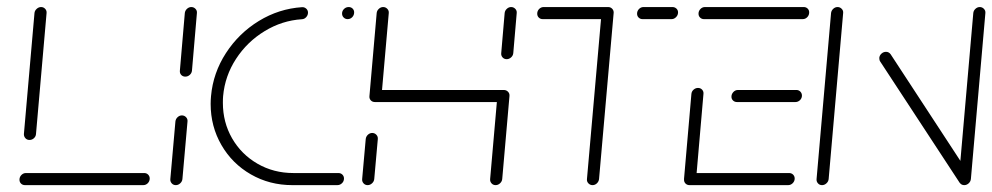

<svg xmlns="http://www.w3.org/2000/svg" viewBox="-20 -539 2889 559"><path d="M415.9 -19.3Q415.9 -11.5 410.4 -5.7Q404.8 0 397 0H52.6Q45.9 0 41.3 -4.4Q36.7 -8.9 36.7 -15.9Q36.7 -23.7 42.2 -29.4Q47.8 -35.2 55.6 -35.2H400Q406.7 -35.2 411.3 -30.6Q415.9 -25.9 415.9 -19.3ZM65.9 -131.5Q58.5 -131.5 53.9 -136.7Q49.3 -141.9 49.6 -148.9L80.4 -501.1Q81.1 -508.1 86.9 -513.3Q92.6 -518.5 99.6 -518.5Q106.7 -518.5 111.5 -513.3Q116.3 -508.1 115.6 -501.1L84.8 -148.9Q84.4 -141.9 78.9 -136.7Q73.3 -131.5 65.9 -131.5Z M491.9 0Q484.4 0 479.8 -5.4Q475.2 -10.7 475.9 -17.8L490.7 -185.2Q491.5 -192.6 497 -197.8Q502.6 -203 509.6 -203Q516.7 -203 521.7 -197.8Q526.7 -192.6 525.9 -185.2L511.1 -17.8Q510.4 -10.4 504.6 -5.2Q498.9 0 491.9 0ZM519.6 -315.9Q512.2 -315.9 507.6 -320.9Q503 -325.9 503.7 -333.3L518.1 -501.1Q518.9 -508.1 524.4 -513.3Q530 -518.5 537 -518.5Q544.1 -518.5 549.1 -513.3Q554.1 -508.1 553.3 -501.1L538.9 -333.3Q538.1 -325.9 532.4 -320.9Q526.7 -315.9 519.6 -315.9Z M593.3 -236.3Q593.3 -247.8 594.4 -259.3Q600.4 -326.7 637.8 -384.4Q675.2 -442.2 733.7 -478Q792.2 -513.7 859.3 -518.1Q866.3 -518.5 871.5 -513.9Q876.7 -509.3 876.7 -502.2Q876.7 -494.8 871.5 -489.1Q866.3 -483.3 858.9 -483Q801.1 -479.3 750.4 -448.3Q699.6 -417.4 667.2 -367.6Q634.8 -317.8 629.6 -259.3Q628.9 -252.6 628.9 -239.6Q628.9 -183 655.7 -136.3Q682.6 -89.6 729.6 -62.4Q776.7 -35.2 834.1 -35.2H965.2Q972.2 -35.2 976.9 -30.6Q981.5 -25.9 981.5 -19.3Q981.5 -11.1 975.7 -5.6Q970 0 962.2 0H831.1Q764.8 0 710.4 -31.3Q655.9 -62.6 624.6 -116.9Q593.3 -171.1 593.3 -236.3ZM975.9 -499.6Q975.9 -507.4 981.7 -513Q987.4 -518.5 995.2 -518.5Q1001.9 -518.5 1006.5 -514.1Q1011.1 -509.6 1011.1 -503Q1011.1 -494.8 1005.6 -489.1Q1000 -483.3 992.2 -483.3Q985.2 -483.3 980.6 -488Q975.9 -492.6 975.9 -499.6Z M1050.4 0Q1043 0 1038.3 -5.4Q1033.7 -10.7 1034.4 -17.8L1044.8 -134.1Q1045.6 -141.5 1051.1 -146.7Q1056.7 -151.9 1063.7 -151.9Q1070.7 -151.9 1075.7 -146.7Q1080.7 -141.5 1080 -134.1L1069.6 -17.8Q1068.9 -10.4 1063.1 -5.2Q1057.4 0 1050.4 0ZM1095.6 -518.5Q1102.6 -518.5 1107.6 -513.3Q1112.6 -508.1 1111.9 -501.1L1090.7 -259.3Q1090 -251.9 1084.3 -246.9Q1078.5 -241.9 1071.5 -241.9Q1064.1 -241.9 1059.4 -247Q1054.8 -252.2 1055.6 -259.3L1076.7 -501.1Q1077.4 -508.1 1083 -513.3Q1088.5 -518.5 1095.6 -518.5ZM1444.1 -241.9H1071.5L1074.4 -277H1447ZM1447 -277Q1454.1 -277 1459.1 -271.9Q1464.1 -266.7 1463.3 -259.3L1442.2 -17.8Q1441.5 -10.4 1435.7 -5.2Q1430 0 1423 0Q1415.6 0 1410.9 -5.4Q1406.3 -10.7 1407 -17.8L1428.1 -259.3Q1428.9 -266.7 1434.4 -271.9Q1440 -277 1447 -277ZM1455.2 -366.7Q1447.8 -366.7 1443.1 -372Q1438.5 -377.4 1439.3 -384.4L1449.3 -501.1Q1450 -508.1 1455.6 -513.3Q1461.1 -518.5 1468.1 -518.5Q1475.2 -518.5 1480.2 -513.3Q1485.2 -508.1 1484.4 -501.1L1474.4 -384.4Q1473.7 -377 1468 -371.9Q1462.2 -366.7 1455.2 -366.7Z M1766.7 -502.2 1724.1 -17.8Q1723.3 -10.4 1717.8 -5.2Q1712.2 0 1705.2 0Q1698.1 0 1693.1 -5.2Q1688.1 -10.4 1688.9 -17.8L1731.5 -502.2ZM1544.1 -499.3Q1544.1 -507 1549.6 -512.8Q1555.2 -518.5 1563 -518.5H1750.4Q1757.4 -518.5 1762 -513.9Q1766.7 -509.3 1766.7 -502.6Q1766.7 -494.8 1760.9 -489.1Q1755.2 -483.3 1747.4 -483.3H1560Q1553.3 -483.3 1548.7 -487.8Q1544.1 -492.2 1544.1 -499.3ZM1834.8 -499.3Q1834.8 -507 1840.4 -512.8Q1845.9 -518.5 1853.7 -518.5H1937.8Q1944.4 -518.5 1949.3 -514.1Q1954.1 -509.6 1954.1 -503Q1954.1 -494.8 1948.3 -489.1Q1942.6 -483.3 1935.2 -483.3H1850.7Q1844.1 -483.3 1839.4 -487.8Q1834.8 -492.2 1834.8 -499.3Z M1971.5 -18.1 1993 -265.6Q1993.7 -273 1999.4 -278Q2005.2 -283 2012.2 -283Q2019.6 -283 2024.3 -277.8Q2028.9 -272.6 2028.1 -265.6L2006.7 -18.1ZM2293.7 -19.3Q2293.7 -11.5 2288 -5.7Q2282.2 0 2274.8 0H1987.4Q1980.7 0 1976.1 -4.4Q1971.5 -8.9 1971.5 -15.9Q1971.5 -23.7 1977 -29.4Q1982.6 -35.2 1990.4 -35.2H2277.4Q2284.4 -35.2 2289.1 -30.6Q2293.7 -25.9 2293.7 -19.3ZM2109.6 -257.4Q2109.6 -265.2 2115.2 -271.1Q2120.7 -277 2128.5 -277H2298.9Q2305.6 -277 2310.2 -272.2Q2314.8 -267.4 2314.8 -260.7Q2314.8 -253 2309.1 -247.4Q2303.3 -241.9 2295.9 -241.9H2125.6Q2118.9 -241.9 2114.3 -246.3Q2109.6 -250.7 2109.6 -257.4ZM2013.7 -499.3Q2013.7 -507 2019.3 -512.8Q2024.8 -518.5 2032.6 -518.5H2320Q2326.7 -518.5 2331.3 -514.1Q2335.9 -509.6 2335.9 -503Q2335.9 -494.8 2330.4 -489.1Q2324.8 -483.3 2317 -483.3H2029.6Q2023 -483.3 2018.3 -487.8Q2013.7 -492.2 2013.7 -499.3Z M2373.3 0Q2365.9 0 2361.3 -5.4Q2356.7 -10.7 2357.4 -17.8L2399.6 -501.1Q2400.4 -508.1 2405.9 -513.3Q2411.5 -518.5 2418.5 -518.5Q2425.6 -518.5 2430.6 -513.3Q2435.6 -508.1 2434.8 -501.1L2392.6 -17.8Q2391.9 -10.4 2386.1 -5.2Q2380.4 0 2373.3 0ZM2540 -370.4Q2540.7 -377.8 2546.5 -383Q2552.2 -388.1 2559.6 -388.1Q2567.8 -388.1 2573 -381.1L2804.4 -27.4L2774.4 -6.3L2542.6 -360Q2540 -363.7 2540 -370.4ZM2787.4 0Q2780 0 2775.4 -5.4Q2770.7 -10.7 2771.5 -17.8L2813.7 -501.1Q2814.4 -508.1 2820 -513.3Q2825.6 -518.5 2832.6 -518.5Q2839.6 -518.5 2844.6 -513.3Q2849.6 -508.1 2848.9 -501.1L2806.7 -17.8Q2805.9 -10.4 2800.2 -5.2Q2794.4 0 2787.4 0Z"/></svg>

Font: 26F Galaxy Sans Light
Style: Italic
Weight: 300
Italic angle: -5°
Designer: C₂₉H₂₅N₃O₅
Version: Version 1.200